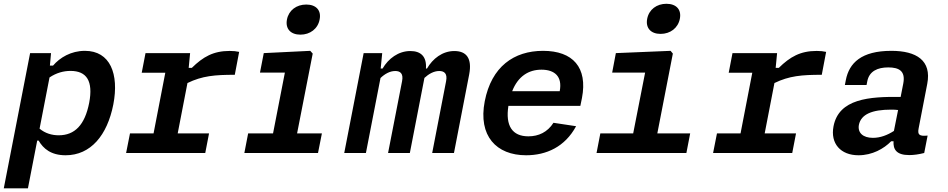

<svg xmlns="http://www.w3.org/2000/svg" viewBox="-29 -808 5009 1014"><path d="M569.5 -256.5C600.5 -417.5 553 -539.5 419.5 -539.5C346 -539.5 287.5 -504 251 -461.5H234.5L240.5 -527.5H130L-9 186.5H118.5L167.5 -65.5H175C199.5 -23 240.5 12 317.5 12C450 12 537.5 -93.5 569.5 -256.5ZM180 -128.5 232.5 -399C269 -423.5 307 -433.5 343.5 -433.5C428.5 -433.5 464 -380.5 442 -265C419 -147.5 365.5 -93.5 281 -93.5C245.5 -93.5 210 -103.5 180 -128.5Z M975 -527.5H739.5L719.5 -424H844L782 -103.5H657.5L637 0H1055L1075 -103.5H909.5L961 -369.5C1039.5 -407.5 1105.5 -413 1211 -413L1234 -534C1219 -537.5 1203.5 -539 1184 -539C1098 -539 1043.5 -508 984 -449.5H967.5Z M1261.5 0H1650.5L1671 -103.5H1540L1622.5 -525L1609.5 -539.5L1364 -527.5L1344 -424.5H1475.5L1413 -103.5H1281.5ZM1557.5 -625C1608.5 -625 1650 -656 1659 -705C1669 -754 1639.5 -784 1588.5 -784C1537 -784 1496 -754 1486.5 -705C1477 -656 1506 -625 1557.5 -625Z M2135.5 0 2212.5 -396.5C2235 -417.5 2262.5 -433 2290.5 -433C2316.5 -433 2335 -420.5 2327 -379.5L2253.5 0H2368.5L2449 -415.5C2465 -500.5 2434 -538.5 2370.5 -538.5C2307.5 -538.5 2256.5 -498.5 2226 -446H2220.5C2225 -509 2194 -538.5 2138 -538.5C2075 -538.5 2022 -498.5 1991.5 -446H1981.5L1989.5 -527.5H1891.5L1789 0H1903.5L1980.5 -396C2003 -417.5 2030 -433 2058.5 -433C2084 -433 2102.5 -420.5 2094.5 -379.5L2020.5 0Z M2531 -273C2495.5 -90 2592.5 12 2749.5 12C2856 12 2954.5 -32 3013.5 -141.5L2894 -159.5C2862.5 -110 2815.5 -88 2761.5 -88C2676.5 -88 2639.5 -143.5 2656 -249H3036L3044.5 -290.5C3075.5 -452 2996.5 -539.5 2839 -539.5C2685 -539.5 2566.5 -456 2531 -273ZM2676 -326.5C2707 -405.5 2763 -440 2830.5 -440C2900.5 -440 2942 -404 2927 -326.5Z M3121.5 0H3596L3616 -103.5H3442.5L3524.5 -525L3512.5 -539.5L3223.5 -527.5L3204 -424.5H3378L3315 -103.5H3141.5ZM3459.5 -629C3511 -629 3552 -660 3561.5 -709C3571 -758 3542 -788 3490.5 -788C3439.5 -788 3398.5 -758 3389 -709C3379.5 -660 3408.5 -629 3459.5 -629Z M4075 -527.5H3839.5L3819.5 -424H3944L3882 -103.5H3757.5L3737 0H4155L4175 -103.5H4009.5L4061 -369.5C4139.5 -407.5 4205.5 -413 4311 -413L4334 -534C4319 -537.5 4303.5 -539 4284 -539C4198 -539 4143.5 -508 4084 -449.5H4067.5Z M4678.5 -539.5C4520 -539.5 4455.5 -475.5 4438 -385L4433 -359H4547.5L4551.5 -379.5C4562 -432 4605.5 -452 4662 -452C4718.5 -452 4754 -433.5 4741.5 -367.5L4727.5 -296C4561.5 -298.5 4401 -286.5 4373 -141C4355.5 -50 4410.5 12 4505 12C4577.5 12 4639 -22.5 4677.5 -62H4690C4687.5 -20 4704 11 4773 11C4796.5 11 4822.5 7.5 4852 0L4870 -92C4825.5 -87.5 4816 -96.5 4822.5 -130L4868 -365C4892 -488.5 4811.5 -539.5 4678.5 -539.5ZM4507 -148.5C4518.5 -204.5 4576 -229 4678 -229C4690.5 -229 4702.5 -228.5 4714 -227L4692 -116.5C4658 -94.5 4620.5 -80 4581 -80C4529 -80 4499.5 -106.5 4507 -148.5Z"/></svg>

Font: Monaspace Neon SemiBold
Style: Italic
Weight: 600
Italic angle: -11°
Designer: Riley Cran & the Lettermatic Team
Foundry: Lettermatic
Version: Version 1.200 (Monaspace Neon)